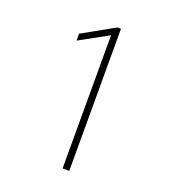

<svg xmlns="http://www.w3.org/2000/svg" viewBox="-130 -796 786 890"><g transform="rotate(20 263.5 -350.5)"><path d="M281 -657 139 -579V-613L296 -701H314V0H281Z"/></g></svg>

Font: Freesentation 1 Thin
Style: Regular
Weight: 250
Designer: glyphs from Roboto by Christian Robertson / Hangul glyphs from Noto Sans CJK(Source Han Sans) by Jang Soo-young and Kang
Foundry: PT&
Version: Version 2.001